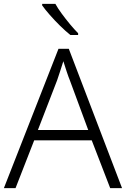

<svg xmlns="http://www.w3.org/2000/svg" viewBox="-20 -1034 648 988"><path d="M547 -66 452 -312H156L60 -66H0L281 -783H334L608 -66ZM339 -622Q333 -636 323 -666Q313 -696 306 -719Q298 -692 289 -666Q280 -640 274 -621L175 -365H434ZM265 -1014Q277 -992 297.5 -964Q318 -936 340.5 -909Q363 -882 382 -863V-854H342Q317 -874 289 -901.5Q261 -929 236.5 -957Q212 -985 197 -1006V-1014Z"/></svg>

Font: Noto Sans Malayalam UI Light
Style: Regular
Weight: 300
Designer: Jelle Bosma - Monotype Design Team
Foundry: Monotype Imaging Inc.
Version: Version 2.104; ttfautohint (v1.8.4.7-5d5b)